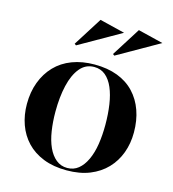

<svg xmlns="http://www.w3.org/2000/svg" viewBox="-111 -822 836 929"><g transform="rotate(15 307.5 -358.0)"><path d="M307 -515Q372 -515 422 -496Q472 -477 506 -441Q540 -405 557.5 -355.5Q575 -306 575 -246Q575 -191 557.5 -143.5Q540 -96 506 -60.5Q472 -25 422.5 -5Q373 15 307 15Q241 15 190.5 -5Q140 -25 106.5 -60.5Q73 -96 56 -143.5Q39 -191 39 -246Q39 -306 57.5 -355.5Q76 -405 110.5 -441Q145 -477 195 -496Q245 -515 307 -515ZM308 -503Q265 -503 237 -469Q209 -435 195.5 -377Q182 -319 182 -246Q182 -195 189 -149.5Q196 -104 211.5 -70Q227 -36 251 -16.5Q275 3 307 3Q339 3 362.5 -16Q386 -35 402 -69.5Q418 -104 425 -149Q432 -194 432 -246Q432 -300 425 -347Q418 -394 403 -429Q388 -464 364.5 -483.5Q341 -503 308 -503ZM387 -581 379 -587 470 -731 596 -700ZM195 -581 187 -587 278 -731 404 -700Z"/></g></svg>

Font: Kalnia Medium
Style: Regular
Weight: 500
Designer: Frida Medrano
Foundry: Frida Medrano
Version: Version 1.105